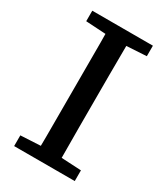

<svg xmlns="http://www.w3.org/2000/svg" viewBox="-170 -746 715 823"><g transform="rotate(30 188.0 -335.0)"><path d="M38 0V-53L172 -60H204L338 -53V0ZM136 0Q137 -52 137 -103.5Q137 -155 137 -207Q137 -259 137 -311V-360Q137 -411 137 -463Q137 -515 137 -567Q137 -619 136 -670H240Q240 -619 239.5 -567.5Q239 -516 239 -464Q239 -412 239 -360V-311Q239 -260 239 -207.5Q239 -155 239.5 -103.5Q240 -52 240 0ZM38 -618V-670H338V-618L204 -610H172Z"/></g></svg>

Font: Source Serif 4
Style: Regular
Weight: 400
Designer: Frank Grießhammer
Foundry: Adobe Systems Incorporated
Version: Version 4.004;hotconv 1.0.116;makeotfexe 2.5.65601